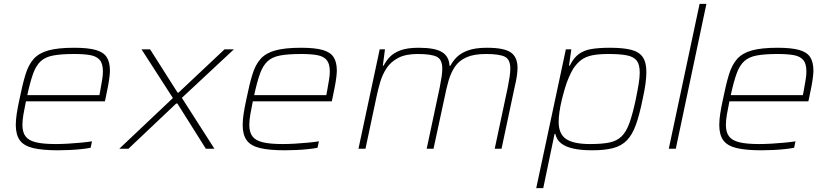

<svg xmlns="http://www.w3.org/2000/svg" viewBox="-20 -763 4251 985"><path d="M277 8Q197 8 149.5 -3.5Q102 -15 81.5 -43.5Q61 -72 61 -122Q61 -148 66 -180.5Q71 -213 80 -254Q95 -329 110.5 -380Q126 -431 153 -461Q180 -491 229 -504.5Q278 -518 360 -518Q430 -518 470 -507Q510 -496 527 -470.5Q544 -445 544 -400Q544 -389 541.5 -367.5Q539 -346 533.5 -317.5Q528 -289 521 -256L518 -243H113Q105 -205 100 -175Q95 -145 95 -122Q95 -85 111 -63.5Q127 -42 164.5 -33Q202 -24 266 -24Q295 -24 328.5 -26Q362 -28 394.5 -31Q427 -34 452 -38L445 -5Q426 -1 397.5 2Q369 5 338 6.5Q307 8 277 8ZM120 -275H490L494 -296Q500 -330 504 -353.5Q508 -377 508 -396Q508 -436 492 -455Q476 -474 444 -480Q412 -486 361 -486Q295 -486 254 -478.5Q213 -471 189 -449Q165 -427 150 -385.5Q135 -344 120 -275Z M592 0 867 -260 706 -510H750L891 -288H896L1132 -510H1180L913 -261L1080 0H1036L890 -232H884L639 0Z M1441 8Q1361 8 1313.5 -3.5Q1266 -15 1245.5 -43.5Q1225 -72 1225 -122Q1225 -148 1230 -180.5Q1235 -213 1244 -254Q1259 -329 1274.5 -380Q1290 -431 1317 -461Q1344 -491 1393 -504.5Q1442 -518 1524 -518Q1594 -518 1634 -507Q1674 -496 1691 -470.5Q1708 -445 1708 -400Q1708 -389 1705.5 -367.5Q1703 -346 1697.5 -317.5Q1692 -289 1685 -256L1682 -243H1277Q1269 -205 1264 -175Q1259 -145 1259 -122Q1259 -85 1275 -63.5Q1291 -42 1328.5 -33Q1366 -24 1430 -24Q1459 -24 1492.5 -26Q1526 -28 1558.5 -31Q1591 -34 1616 -38L1609 -5Q1590 -1 1561.5 2Q1533 5 1502 6.5Q1471 8 1441 8ZM1284 -275H1654L1658 -296Q1664 -330 1668 -353.5Q1672 -377 1672 -396Q1672 -436 1656 -455Q1640 -474 1608 -480Q1576 -486 1525 -486Q1459 -486 1418 -478.5Q1377 -471 1353 -449Q1329 -427 1314 -385.5Q1299 -344 1284 -275Z M1819 0 1928 -510H1955L1944 -426H1948Q1960 -450 1980 -471Q2000 -492 2035 -505Q2070 -518 2128 -518Q2212 -518 2248 -495.5Q2284 -473 2286 -426H2291Q2303 -450 2324.5 -471Q2346 -492 2383 -505Q2420 -518 2478 -518Q2566 -518 2600.5 -494Q2635 -470 2635 -415Q2635 -396 2631.5 -372Q2628 -348 2621 -320L2553 0H2518L2585 -315Q2591 -346 2594.5 -369.5Q2598 -393 2598 -411Q2598 -458 2570 -472Q2542 -486 2473 -486Q2411 -486 2373 -469Q2335 -452 2314 -421Q2293 -390 2281.5 -350Q2270 -310 2261 -264L2204 0H2169L2236 -315Q2242 -346 2245.5 -369.5Q2249 -393 2249 -411Q2249 -458 2220.5 -472Q2192 -486 2123 -486Q2061 -486 2023 -466Q1985 -446 1963.5 -413.5Q1942 -381 1930.5 -342Q1919 -303 1911 -264L1855 0Z M2731 202 2883 -510H2911L2899 -426H2903Q2922 -465 2948.5 -485Q2975 -505 3014 -511.5Q3053 -518 3109 -518Q3177 -518 3218 -507.5Q3259 -497 3277.5 -470Q3296 -443 3296 -394Q3296 -368 3291.5 -333.5Q3287 -299 3277 -255Q3261 -175 3242.5 -123.5Q3224 -72 3196.5 -43.5Q3169 -15 3126.5 -3.5Q3084 8 3018 8Q2962 8 2922.5 -0.5Q2883 -9 2859.5 -27Q2836 -45 2829 -76H2825L2767 202ZM3008 -24Q3069 -24 3107 -32Q3145 -40 3169 -63.5Q3193 -87 3209.5 -133Q3226 -179 3242 -255Q3251 -299 3256.5 -332.5Q3262 -366 3262 -391Q3262 -432 3246.5 -452Q3231 -472 3196 -479Q3161 -486 3102 -486Q3050 -486 3017 -479Q2984 -472 2962 -455.5Q2940 -439 2921 -411Q2910 -393 2898.5 -366.5Q2887 -340 2878 -309.5Q2869 -279 2861.5 -248Q2854 -217 2850 -188Q2846 -159 2846 -138Q2846 -76 2884 -50Q2922 -24 3008 -24Z M3411 0 3569 -743H3604L3447 0Z M3886 8Q3806 8 3758.5 -3.5Q3711 -15 3690.5 -43.5Q3670 -72 3670 -122Q3670 -148 3675 -180.5Q3680 -213 3689 -254Q3704 -329 3719.5 -380Q3735 -431 3762 -461Q3789 -491 3838 -504.5Q3887 -518 3969 -518Q4039 -518 4079 -507Q4119 -496 4136 -470.5Q4153 -445 4153 -400Q4153 -389 4150.5 -367.5Q4148 -346 4142.5 -317.5Q4137 -289 4130 -256L4127 -243H3722Q3714 -205 3709 -175Q3704 -145 3704 -122Q3704 -85 3720 -63.5Q3736 -42 3773.5 -33Q3811 -24 3875 -24Q3904 -24 3937.5 -26Q3971 -28 4003.5 -31Q4036 -34 4061 -38L4054 -5Q4035 -1 4006.5 2Q3978 5 3947 6.5Q3916 8 3886 8ZM3729 -275H4099L4103 -296Q4109 -330 4113 -353.5Q4117 -377 4117 -396Q4117 -436 4101 -455Q4085 -474 4053 -480Q4021 -486 3970 -486Q3904 -486 3863 -478.5Q3822 -471 3798 -449Q3774 -427 3759 -385.5Q3744 -344 3729 -275Z"/></svg>

Font: Saira SemiExpanded Thin
Style: Italic
Weight: 250
Width: 6
Italic angle: -12°
Designer: Hector Gatti with collaboration of the Omnibus-Type team
Foundry: Omnibus-Type
Version: Version 1.101